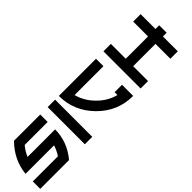

<svg xmlns="http://www.w3.org/2000/svg" viewBox="85 -1135 1783 1783"><g transform="rotate(-45 976.5 -244.0)"><path d="M0 0V-97.7H330.1Q361.3 -144.5 376.5 -195.3H2.4Q18.6 -361.3 143.6 -488.3H488.3V-390.6H186.5Q148.4 -344.7 126.5 -293H488.3Q488.3 -130.9 378.4 0Z M683.6 0H585.9V-488.3H683.6Z M1123 -109.4V-146.5H1220.7V0Q1018.6 0 875.5 -145Q732.4 -290 732.4 -488.3H1220.7V-390.6H841.8Q866.7 -292.5 944.8 -213.9Q1022.9 -134.3 1123 -109.4Z M1416 -195.3V0H1318.4V-488.3H1416V-293H1709V-488.3H1806.6V-293H1855.5V-195.3H1806.6V0H1709V-195.3Z"/></g></svg>

Font: Arounder
Style: Regular
Weight: 400
Designer: Maxim Raikov
Foundry: Maxim Raikov
Version: Version 1.00 March 23, 2021, initial release